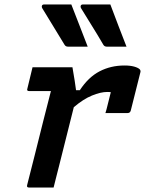

<svg xmlns="http://www.w3.org/2000/svg" viewBox="-20 -836 647 856"><path d="M298 -816Q317 -768 335 -721Q353 -674 371 -628H283Q273 -628 268 -636Q239 -684 216.5 -720.5Q194 -757 168 -800Q165 -805 167 -810.5Q169 -816 176 -816ZM472 -816Q490 -768 508 -721Q526 -674 544 -628H456Q446 -628 441 -636Q413 -684 390 -720.5Q367 -757 341 -800Q338 -805 340 -810.5Q342 -816 349 -816ZM125 -536H303Q303 -536 306 -518Q309 -500 313 -476Q317 -452 319 -434H336Q374 -492 424 -518Q474 -544 535 -544Q561 -544 578.5 -539Q596 -534 603 -527Q608 -521 606 -514L563 -343Q560 -332 549 -332H450L455 -349Q464 -386 474 -425Q469 -426 458 -426Q429 -426 390 -410Q351 -394 309 -358Q294 -298 277 -230.5Q260 -163 244 -99Q237 -73 231 -48Q225 -23 219 0H109Q98 0 101 -11Q117 -73 135.5 -147Q154 -221 172.5 -295Q191 -369 207 -430H110Q98 -430 102 -441Q108 -465 113.5 -488.5Q119 -512 125 -536Z"/></svg>

Font: Recursive Mn Lnr St SmB
Style: Italic
Weight: 600
Italic angle: -15°
Monospace: yes
Version: Version 1.079;hotconv 1.0.112;makeotfexe 2.5.65598; ttfautoh